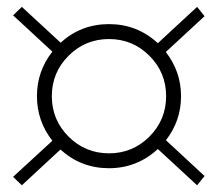

<svg xmlns="http://www.w3.org/2000/svg" viewBox="-20 -743 640 566"><path d="M158.7 -617.2Q218.8 -671.9 301.5 -671.9Q384.3 -671.9 445.3 -615.7L561 -722.7L583 -695.3L468.8 -589.8Q513.7 -531.7 513.7 -459.5Q513.7 -387.2 469.2 -329.6L583 -224.1L561 -196.8L445.3 -303.7Q383.8 -247.1 301.3 -247.1Q218.8 -247.1 158.2 -302.2L44.4 -196.8L18.6 -221.7L134.3 -328.1Q88.9 -386.2 88.9 -459.5Q88.9 -532.7 134.3 -590.8L18.6 -697.8L44.4 -722.7ZM182.1 -578.6Q132.8 -529.3 132.8 -459.5Q132.8 -389.6 182.1 -340.3Q231.4 -291 301.3 -291Q371.1 -291 420.4 -340.3Q469.7 -389.6 469.7 -459.5Q469.7 -529.3 420.4 -578.6Q371.1 -627.9 301.3 -627.9Q231.4 -627.9 182.1 -578.6Z"/></svg>

Font: Oxygen Mono
Style: Regular
Weight: 400
Designer: Vernon Adams
Foundry: Vernon Adams
Version: Version 0.201; ttfautohint (v0.8) -r 50 -G 200 -x